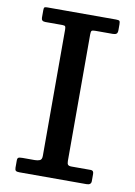

<svg xmlns="http://www.w3.org/2000/svg" viewBox="-85 -805 606 861"><g transform="rotate(10 218.0 -375.0)"><path d="M270 -664.5V-88Q270 -75.5 274.2 -70.8Q278.5 -66 290 -66H378.5Q391.5 -66 391.5 -50V-17.5Q391.5 0 370.5 0H64.5Q53 0 48.5 -3.5Q44 -7 44 -17.5V-50.5Q44 -60 48.5 -63Q53 -66 67.5 -66H123Q136 -66 145.8 -70Q155.5 -74 155.5 -91V-665.5Q155.5 -676 153.2 -680Q151 -684 139.5 -684H62.5Q44 -684 44 -700V-735Q44 -745.5 47.2 -747.8Q50.5 -750 60.5 -750H372Q384.5 -750 388 -747Q391.5 -744 391.5 -731.5V-705.5Q391.5 -692 385.8 -688Q380 -684 369.5 -684H290Q277 -684 273.5 -680.8Q270 -677.5 270 -664.5Z"/></g></svg>

Font: Besley* Medium
Style: Regular
Weight: 500
Designer: Owen Earl
Foundry: indestructible type*
Version: Version 3.000; ttfautohint (v1.8.3)